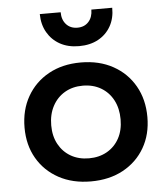

<svg xmlns="http://www.w3.org/2000/svg" viewBox="-56 -848 789 907"><g transform="rotate(-5 339.0 -394.0)"><path d="M339 10.5Q252 10.5 186.5 -25.2Q121 -61 84.5 -124Q48 -187 48 -269.5Q48 -353 84.5 -417Q121 -481 186.2 -517.2Q251.5 -553.5 339 -553.5Q426.5 -553.5 492 -517.2Q557.5 -481 594 -417Q630.5 -353 630.5 -269.5Q630.5 -187 594 -124Q557.5 -61 492 -25.2Q426.5 10.5 339 10.5ZM339 -99Q387.5 -99 424.8 -120.2Q462 -141.5 482.8 -179.8Q503.5 -218 503.5 -269.5Q503.5 -321.5 482.8 -360.8Q462 -400 424.8 -421.8Q387.5 -443.5 339 -443.5Q290.5 -443.5 253.5 -421.8Q216.5 -400 195.5 -360.8Q174.5 -321.5 174.5 -269.5Q174.5 -218 195.5 -179.8Q216.5 -141.5 253.5 -120.2Q290.5 -99 339 -99ZM510 -798Q510.5 -748 489.2 -710.5Q468 -673 429.5 -652Q391 -631 338.5 -631Q286.5 -631 248.2 -652.2Q210 -673.5 188.5 -711Q167 -748.5 166.5 -798H265.5Q265.5 -762 285.5 -740.2Q305.5 -718.5 338.5 -718.5Q371.5 -718.5 391.2 -740.2Q411 -762 411 -798Z"/></g></svg>

Font: Hepta Slab ExtraLight SemiBold
Style: Regular
Weight: 600
Version: Version 1.102